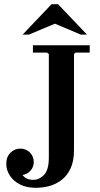

<svg xmlns="http://www.w3.org/2000/svg" viewBox="-20 -886 477 916"><path d="M137 -635V-670H408V-635H340L333 -628V-171Q333 -117 316.5 -82Q300 -47 272.5 -26.5Q245 -6 213.5 2Q182 10 151 10Q106 10 74.5 -6.5Q43 -23 26.5 -49Q10 -75 10 -104Q10 -138 30 -157.5Q50 -177 77 -177Q104 -177 122.5 -158.5Q141 -140 141 -113Q141 -92 129 -76Q117 -60 97.5 -53.5Q78 -47 57 -54L72 -75Q82 -54 97 -41Q112 -28 139 -28Q167 -28 190 -51.5Q213 -75 213 -135V-628L205 -635ZM365 -721 242 -773 118 -721H88L226 -866H257L395 -721Z"/></svg>

Font: Brygada 1918 SemiBold
Style: Regular
Weight: 600
Designer: Mateusz Machalski | Borys Kosmynka | Przemek Hoffer
Foundry: NIEPODLEGLA 2018
Version: Version 3.006